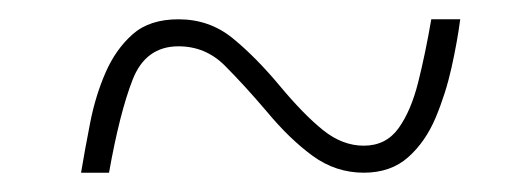

<svg xmlns="http://www.w3.org/2000/svg" viewBox="-20 -456 550 199"><path d="M64 -277Q68 -301 73.5 -329Q79 -357 89.5 -381Q100 -405 117.5 -420.5Q135 -436 165 -436Q197 -436 221 -416.5Q245 -397 270 -367Q295 -337 315 -321Q335 -305 357 -305Q380 -305 393 -323Q406 -341 413.5 -371Q421 -401 427 -436H457Q454 -413 448 -386Q442 -359 431.5 -334Q421 -309 403 -293Q385 -277 357 -277Q328 -277 304 -294.5Q280 -312 256 -341Q233 -368 213 -388Q193 -408 165 -408Q131 -408 117.5 -373.5Q104 -339 93 -277Z"/></svg>

Font: Noto Serif Tamil SemiCondensed Thin
Style: Italic
Weight: 100
Width: 4
Italic angle: -12°
Designer: Indian Type Foundry, Tom Grace, and the Monotype Design Team
Foundry: Monotype Imaging Inc.
Version: Version 2.003; ttfautohint (v1.8.4.7-5d5b)